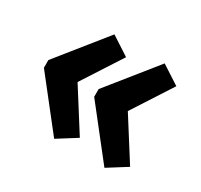

<svg xmlns="http://www.w3.org/2000/svg" viewBox="-101 -593 720 688"><g transform="rotate(30 259.5 -249.0)"><path d="M400 -465 477 -415 371 -251 478 -82 400 -33 241 -235V-267ZM192 -465 269 -415 163 -251 270 -82 192 -33 33 -235V-267Z"/></g></svg>

Font: Exo 2
Style: Bold
Weight: 700
Designer: Natanael Gama
Foundry: Natanael Gama
Version: Version 2.010